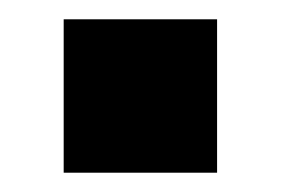

<svg xmlns="http://www.w3.org/2000/svg" viewBox="-20 -375 291 199"><path d="M46 -196V-355H205V-196Z"/></svg>

Font: Cairo ExtraBold
Style: Regular
Weight: 800
Designer: Mohamed Gaber, Accademia di Belle Arti di Urbino
Foundry: Kief Type Foundry, Accademia di Belle Arti di Urbino
Version: Version 3.117